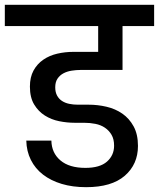

<svg xmlns="http://www.w3.org/2000/svg" viewBox="-44 -760 659 796"><path d="M-24 -740H595V-652H464V-470H290Q272 -470 253 -467Q234 -464 219 -456Q204 -448 194.5 -434Q185 -420 185 -398Q185 -378 192.5 -364Q200 -350 213 -341.5Q226 -333 243 -329.5Q260 -326 278 -326H323Q361 -326 397.5 -317.5Q434 -309 463 -289Q492 -269 510 -236Q528 -203 528 -155Q528 -79 473.5 -31.5Q419 16 313 16Q257 16 212 2.5Q167 -11 134.5 -36Q102 -61 84 -97Q66 -133 65 -177H169Q170 -126 206.5 -95Q243 -64 310 -64Q370 -64 399.5 -90Q429 -116 429 -156Q429 -183 418.5 -201Q408 -219 391 -230.5Q374 -242 351.5 -246.5Q329 -251 304 -251H265Q234 -251 201.5 -257.5Q169 -264 142 -281Q115 -298 97.5 -327Q80 -356 80 -401Q80 -440 95 -467.5Q110 -495 135.5 -512.5Q161 -530 193.5 -537.5Q226 -545 261 -545H363V-652H-24Z"/></svg>

Font: SVN-Poppins Medium
Style: Regular
Weight: 500
Designer: Ninad Kale (Devanagari), Jonny Pinhorn (Latin)
Foundry: Indian Type Foundry
Version: Version 3.002 2017; ttfautohint (v1.8.3)